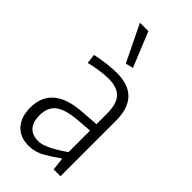

<svg xmlns="http://www.w3.org/2000/svg" viewBox="-249 -862 931 931"><g transform="rotate(45 216.0 -397.0)"><path d="M155 5Q97 5 64 -31.5Q31 -68 31 -132Q31 -280 218 -295L315 -302V-372Q315 -441 287.5 -470.5Q260 -500 200 -500Q175 -500 140 -495Q105 -490 75 -482L69 -531Q105 -539 143 -543.5Q181 -548 210 -548Q370 -548 370 -380V0H323L316 -65H312Q279 -40 239.5 -17.5Q200 5 155 5ZM173 -44Q191 -44 211 -51.5Q231 -59 250 -69.5Q269 -80 286 -91Q303 -102 315 -110V-258L229 -251Q154 -244 121.5 -217.5Q89 -191 89 -137Q89 -92 110 -68Q131 -44 173 -44ZM208 -610 116 -799H174L247 -620Z"/></g></svg>

Font: Encode Sans Compressed
Style: Light
Weight: 300
Designer: Pablo Impallari, Andres Torresi
Foundry: Pablo Impallari, Andres Torresi
Version: Version 1.000; ttfautohint (v1.00) -l 8 -r 50 -G 200 -x 14 -